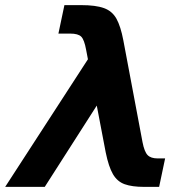

<svg xmlns="http://www.w3.org/2000/svg" viewBox="-58 -730 717 750"><path d="M504.6 0Q458 0 429 -10.4Q400 -20.8 383.2 -49.7Q366.4 -78.6 355 -134.4L278.4 -535.6Q271.2 -575 259.2 -586.9Q247.2 -598.8 216 -598.8H170.2L193.6 -710H258.6Q316.2 -710 348.3 -698.3Q380.4 -686.6 396.9 -656.9Q413.4 -627.2 423.8 -572.4L498.8 -174.4Q506 -137.2 518.6 -124.2Q531.2 -111.2 557.6 -111.2H587L563.6 0ZM-37.8 0 295 -513.2 416.4 -468.2 116.8 0Z"/></svg>

Font: Geist
Style: Italic
Weight: 400
Italic angle: -12°
Designer: Basement.studio, Andrés Briganti, Mateo Zaragoza
Foundry: Basement.studio, Vercel, Andrés Briganti, Guido Ferreyra, Mateo Zaragoza
Version: Version 1.500